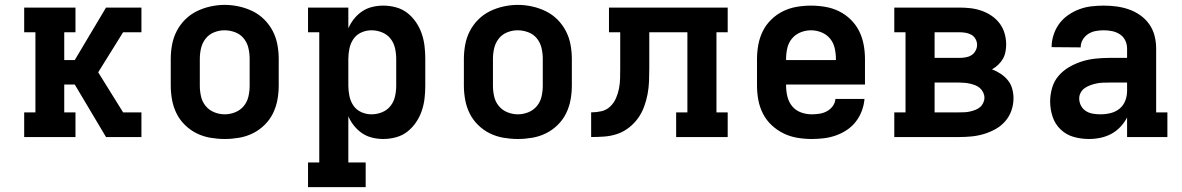

<svg xmlns="http://www.w3.org/2000/svg" viewBox="-20 -561 4840 786"><path d="M79 0V-101H125V-429H79V-530H289V-429H243V-315H286L414 -530H559V-429H484L382 -265L484 -101H559V0H414L286 -215H243V-101H289V0Z M900 8Q871 8 841.5 3Q812 -2 785.5 -15Q759 -28 737.5 -49Q716 -70 703 -96Q690 -122 684.5 -151.5Q679 -181 679 -210V-320Q679 -349 684.5 -378.5Q690 -408 703.5 -434Q717 -460 738 -481Q759 -502 785.5 -515Q812 -528 841.5 -534.5Q871 -541 900 -541Q929 -541 958.5 -534.5Q988 -528 1014.5 -515Q1041 -502 1062 -481Q1083 -460 1096.5 -434Q1110 -408 1115.5 -378.5Q1121 -349 1121 -320V-210Q1121 -181 1115.5 -151.5Q1110 -122 1097 -96Q1084 -70 1062.5 -49Q1041 -28 1014.5 -15Q988 -2 958.5 3Q929 8 900 8ZM900 -93Q922 -93 943 -101.5Q964 -110 978 -127Q992 -144 997 -166Q1002 -188 1002 -210V-320Q1002 -342 997 -364Q992 -386 978 -403.5Q964 -421 942.5 -429Q921 -437 899 -437Q877 -437 856 -428.5Q835 -420 821.5 -402.5Q808 -385 803 -363.5Q798 -342 798 -320V-210Q798 -188 803 -166Q808 -144 822 -127Q836 -110 857 -101.5Q878 -93 900 -93Z M1241 205V104H1287V-429H1241V-530H1406V-445Q1415 -466 1429.5 -484Q1444 -502 1462.5 -514.5Q1481 -527 1503.5 -532.5Q1526 -538 1549 -538Q1575 -538 1601 -531Q1627 -524 1647.5 -508Q1668 -492 1683 -470Q1698 -448 1706.5 -423Q1715 -398 1718 -372Q1721 -346 1721 -320V-210Q1721 -184 1718 -158Q1715 -132 1706.5 -107Q1698 -82 1683 -60Q1668 -38 1647.5 -22Q1627 -6 1601 1Q1575 8 1549 8Q1526 8 1503.5 2.5Q1481 -3 1462.5 -15.5Q1444 -28 1429.5 -46Q1415 -64 1406 -85V104H1477V205ZM1501 -93Q1523 -93 1544 -101.5Q1565 -110 1578.5 -127Q1592 -144 1597 -166Q1602 -188 1602 -210V-320Q1602 -342 1597 -364Q1592 -386 1578.5 -403Q1565 -420 1544 -428.5Q1523 -437 1501 -437Q1479 -437 1459 -428Q1439 -419 1427 -401.5Q1415 -384 1410.5 -362.5Q1406 -341 1406 -320V-210Q1406 -189 1410.5 -167.5Q1415 -146 1427 -128.5Q1439 -111 1459 -102Q1479 -93 1501 -93Z M2100 8Q2071 8 2041.5 3Q2012 -2 1985.5 -15Q1959 -28 1937.5 -49Q1916 -70 1903 -96Q1890 -122 1884.5 -151.5Q1879 -181 1879 -210V-320Q1879 -349 1884.5 -378.5Q1890 -408 1903.5 -434Q1917 -460 1938 -481Q1959 -502 1985.5 -515Q2012 -528 2041.5 -534.5Q2071 -541 2100 -541Q2129 -541 2158.5 -534.5Q2188 -528 2214.5 -515Q2241 -502 2262 -481Q2283 -460 2296.5 -434Q2310 -408 2315.5 -378.5Q2321 -349 2321 -320V-210Q2321 -181 2315.5 -151.5Q2310 -122 2297 -96Q2284 -70 2262.5 -49Q2241 -28 2214.5 -15Q2188 -2 2158.5 3Q2129 8 2100 8ZM2100 -93Q2122 -93 2143 -101.5Q2164 -110 2178 -127Q2192 -144 2197 -166Q2202 -188 2202 -210V-320Q2202 -342 2197 -364Q2192 -386 2178 -403.5Q2164 -421 2142.5 -429Q2121 -437 2099 -437Q2077 -437 2056 -428.5Q2035 -420 2021.5 -402.5Q2008 -385 2003 -363.5Q1998 -342 1998 -320V-210Q1998 -188 2003 -166Q2008 -144 2022 -127Q2036 -110 2057 -101.5Q2078 -93 2100 -93Z M2400 0V-101Q2421 -101 2441.5 -105.5Q2462 -110 2477.5 -124.5Q2493 -139 2501.5 -158.5Q2510 -178 2514 -198.5Q2518 -219 2518.5 -240Q2519 -261 2519 -282V-429H2473V-530H2959V-429H2913V-101H2959V0H2748V-101H2794V-429H2638V-283Q2638 -256 2637 -229Q2636 -202 2631 -175.5Q2626 -149 2616.5 -123.5Q2607 -98 2591.5 -76.5Q2576 -55 2554 -38Q2532 -21 2506.5 -12.5Q2481 -4 2454 -2Q2427 0 2400 0Z M3303 8Q3273 8 3243.5 3Q3214 -2 3187.5 -15Q3161 -28 3139 -48.5Q3117 -69 3103.5 -95.5Q3090 -122 3084.5 -151Q3079 -180 3079 -210V-320Q3079 -349 3084.5 -378.5Q3090 -408 3103 -434Q3116 -460 3137.5 -481Q3159 -502 3185.5 -515Q3212 -528 3241.5 -533Q3271 -538 3300 -538Q3329 -538 3358.5 -533Q3388 -528 3414.5 -515Q3441 -502 3462.5 -481Q3484 -460 3497 -434Q3510 -408 3515.5 -378.5Q3521 -349 3521 -320V-215H3198V-210Q3198 -188 3203.5 -165.5Q3209 -143 3223 -126Q3237 -109 3258.5 -101Q3280 -93 3303 -93Q3319 -93 3335 -95.5Q3351 -98 3365 -105.5Q3379 -113 3389 -126.5Q3399 -140 3400 -156H3519Q3517 -131 3508 -107Q3499 -83 3483.5 -63Q3468 -43 3447 -29Q3426 -15 3402 -6.5Q3378 2 3353 5Q3328 8 3303 8ZM3198 -315H3402V-320Q3402 -342 3397 -364Q3392 -386 3378 -403Q3364 -420 3343 -428.5Q3322 -437 3300 -437Q3278 -437 3257 -428.5Q3236 -420 3222 -403Q3208 -386 3203 -364Q3198 -342 3198 -320Z M3641 0V-101H3687V-429H3641V-530H3907Q3930 -530 3952.5 -527.5Q3975 -525 3997 -517.5Q4019 -510 4038.5 -497Q4058 -484 4072 -465.5Q4086 -447 4092.5 -424.5Q4099 -402 4099 -379Q4099 -364 4096 -348.5Q4093 -333 4085.5 -320Q4078 -307 4066.5 -296Q4055 -285 4041 -277Q4060 -270 4076.5 -259Q4093 -248 4105.5 -233Q4118 -218 4123.5 -198.5Q4129 -179 4129 -159Q4129 -133 4120.5 -108.5Q4112 -84 4095 -64.5Q4078 -45 4055.5 -32.5Q4033 -20 4008 -12.5Q3983 -5 3957.5 -2.5Q3932 0 3907 0ZM3806 -324H3907Q3919 -324 3932 -326Q3945 -328 3956 -334.5Q3967 -341 3973.5 -353Q3980 -365 3980 -377Q3980 -390 3973.5 -401.5Q3967 -413 3956 -419Q3945 -425 3932 -427Q3919 -429 3907 -429H3806ZM3806 -101H3907Q3918 -101 3929 -101.5Q3940 -102 3951 -104.5Q3962 -107 3972.5 -111Q3983 -115 3991.5 -122Q4000 -129 4005 -139.5Q4010 -150 4010 -161Q4010 -172 4005 -182.5Q4000 -193 3991.5 -200.5Q3983 -208 3972.5 -212Q3962 -216 3951 -218.5Q3940 -221 3929 -222Q3918 -223 3907 -223H3806Z M4438 8Q4406 8 4375.5 -0.5Q4345 -9 4322 -31Q4299 -53 4289 -83.5Q4279 -114 4279 -145Q4279 -173 4287 -201Q4295 -229 4313.5 -250.5Q4332 -272 4357 -286.5Q4382 -301 4409 -309.5Q4436 -318 4464.5 -321Q4493 -324 4521 -324H4594V-362Q4594 -380 4586.5 -395.5Q4579 -411 4564.5 -420.5Q4550 -430 4533 -433.5Q4516 -437 4498 -437Q4482 -437 4465.5 -434Q4449 -431 4435 -422Q4421 -413 4412.5 -398.5Q4404 -384 4404 -367Q4404 -367 4404 -367Q4404 -367 4404 -367L4285 -368Q4285 -368 4285 -368Q4285 -368 4285 -368Q4285 -393 4293 -418Q4301 -443 4316 -463.5Q4331 -484 4352.5 -499Q4374 -514 4398 -523Q4422 -532 4447.5 -535Q4473 -538 4498 -538Q4525 -538 4551 -534.5Q4577 -531 4601.5 -522.5Q4626 -514 4648 -498.5Q4670 -483 4685 -461.5Q4700 -440 4706.5 -414.5Q4713 -389 4713 -362V-101H4759V0H4594V-80Q4583 -59 4566.5 -41.5Q4550 -24 4529.5 -13Q4509 -2 4485.5 3Q4462 8 4438 8ZM4485 -93Q4506 -93 4526.5 -98Q4547 -103 4563 -116Q4579 -129 4586.5 -148.5Q4594 -168 4594 -189V-223H4521Q4508 -223 4495 -222.5Q4482 -222 4469.5 -219.5Q4457 -217 4444.5 -212.5Q4432 -208 4421.5 -201Q4411 -194 4404.5 -182.5Q4398 -171 4398 -158Q4398 -142 4405.5 -128Q4413 -114 4426 -106Q4439 -98 4454.5 -95.5Q4470 -93 4485 -93Z"/></svg>

Font: Iosevka Slab Extended
Style: Bold
Weight: 700
Width: 7
Monospace: yes
Designer: Belleve Invis
Foundry: Belleve Invis
Version: Version 11.1.0; ttfautohint (v1.8.3)